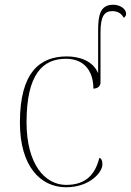

<svg xmlns="http://www.w3.org/2000/svg" viewBox="-20 -780 552 810"><path d="M259 10C358 10 412 -53 412 -86C412 -98 410 -111 399 -114C382 -45 343 0 259 0C169 0 92 -88 92 -264C92 -467 160 -532 258 -532C338 -532 374 -477 374 -406C394 -407 404 -417 404 -433V-643C404 -713 421 -733 454 -733C478 -733 493 -722 502 -705C509 -709 512 -715 512 -722C512 -741 489 -760 457 -760C401 -760 394 -712 394 -651V-471C372 -524 314 -542 262 -542C148 -542 64 -475 64 -263C64 -78 151 10 259 10Z"/></svg>

Font: Noto Serif Display Thin
Style: Regular
Weight: 100
Designer: Monotype Design Team
Foundry: Monotype Imaging Inc.
Version: Version 2.009